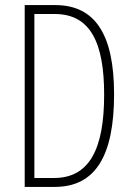

<svg xmlns="http://www.w3.org/2000/svg" viewBox="-20 -734 521 754"><path d="M428 -364C428 -595 356 -714 197 -714H77V0H195C356 0 428 -124 428 -364ZM389 -362C389 -147 330 -35 192 -35H115V-679H195C336 -679 389 -565 389 -362Z"/></svg>

Font: Noto Sans Kannada ExtraCondensed ExtraLight
Style: Regular
Weight: 200
Width: 2
Designer: Jelle Bosma - Monotype Design Team
Foundry: Monotype Imaging Inc.
Version: Version 2.005